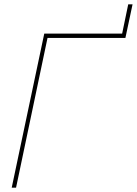

<svg xmlns="http://www.w3.org/2000/svg" viewBox="-20 -865 631 885"><path d="M34 0 184 -710H543L571 -845H591L558 -690H199L54 0Z"/></svg>

Font: Raleway-v4020 Thin
Style: Italic
Weight: 250
Italic angle: -12°
Designer: Matt McInerney, Pablo Impallari, Rodrigo Fuenzalida
Foundry: Matt McInerney, Pablo Impallari, Rodrigo Fuenzalida
Version: Version 4.020;PS 004.020;hotconv 1.0.88;makeotf.lib2.5.64775